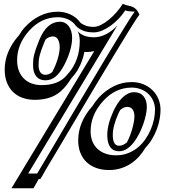

<svg xmlns="http://www.w3.org/2000/svg" viewBox="-20 -794 929 1019"><path d="M296.9 -543.9Q296.9 -568.4 287.6 -584.5Q278.3 -600.6 261.2 -600.6Q240.7 -600.6 222.7 -585.4Q218.8 -578.6 214.8 -568.8Q205.6 -546.4 199.7 -529.3Q193.8 -512.2 190.4 -498.8Q187 -485.4 185.8 -473.6Q184.6 -461.9 184.6 -449.2Q184.6 -423.8 194.1 -410.4Q203.6 -397 220.7 -397Q239.7 -397 256.8 -411.1Q257.3 -411.6 257.3 -411.9Q257.3 -412.1 257.8 -412.6Q276.9 -449.2 286.9 -483.6Q296.9 -518.1 296.9 -543.9ZM608.9 -192.9Q592.8 -156.2 585.7 -128.9Q578.6 -101.6 578.6 -76.7Q578.6 -49.3 586.9 -34.9Q595.2 -20.5 611.8 -20.5Q623 -20.5 633.3 -25.1Q643.6 -29.8 653.3 -38.1Q663.1 -55.7 670.4 -75.4Q677.7 -95.2 682.9 -113.8Q688 -132.3 690.7 -148.7Q693.4 -165 693.4 -176.8Q693.4 -200.2 683.6 -213.4Q673.8 -226.6 655.3 -226.6Q645.5 -226.6 636 -222.2Q626.5 -217.8 617.7 -210Q613.3 -202.1 608.4 -191.9ZM395 -48.3Q395 -97.2 413.6 -142.3Q432.1 -187.5 467.8 -227.5L469.7 -229.5Q483.9 -252.9 504.4 -276.4Q541 -315.4 585.2 -336.9Q629.4 -358.4 678.7 -358.4Q712.4 -358.4 740.7 -346.9Q769 -335.4 789.3 -315.4Q809.6 -295.4 820.8 -268.6Q832 -241.7 832 -211.4Q832 -188 827.1 -161.4Q822.3 -134.8 812.3 -108.2Q802.2 -81.5 787.1 -56.2Q772 -30.8 751.5 -9.3Q737.3 15.1 718 36.6Q698.7 58.1 674.8 74Q650.9 89.8 621.8 99.1Q592.8 108.4 558.6 108.4Q521 108.4 490.7 97.4Q460.4 86.4 439.2 66.2Q418 45.9 406.5 16.8Q395 -12.2 395 -48.3ZM41 205.1 480.5 -522.9Q470.7 -520.5 461.4 -519.3Q452.1 -518.1 442.9 -518.1Q439 -518.1 435.3 -518.1Q431.6 -518.1 427.7 -518.6Q423.3 -493.2 415.5 -473.1L416 -473.6Q407.7 -449.7 393.8 -425.5Q379.9 -401.4 356.4 -375.5Q339.8 -348.1 314.9 -321.3V-321.8Q262.7 -264.2 164.6 -264.2Q128.9 -264.2 99.4 -274.9Q69.8 -285.6 48.8 -306.2Q27.8 -326.7 16.4 -356.7Q4.9 -386.7 4.9 -425.3Q4.9 -472.7 23.4 -517.3Q42 -562 75.7 -601.1Q76.7 -602.1 77.6 -603Q78.6 -604 79.6 -605Q86.4 -616.7 94.5 -627.9Q102.5 -639.2 112.3 -649.9Q148.4 -689 192.6 -710.4Q236.8 -731.9 287.1 -731.9Q322.8 -731.9 354.7 -716.8Q386.7 -701.7 406.2 -674.3Q417 -664.6 434.8 -658Q452.6 -651.4 477.1 -651.4Q494.6 -651.4 515.4 -661.6Q536.1 -671.9 557.1 -689Q578.1 -706.1 597.7 -728.3Q617.2 -750.5 631.8 -773.9Q646 -767.1 657.7 -764.9Q669.4 -762.7 679.9 -759Q690.4 -755.4 700.2 -746.6Q710 -737.8 720.2 -717.3Q714.4 -710 700 -687.7Q685.5 -665.5 665.3 -632.8Q645 -600.1 619.9 -558.6Q594.7 -517.1 567.1 -471.4Q539.6 -425.8 511 -378.2Q482.4 -330.6 455.3 -284.9Q428.2 -239.3 403.8 -198Q379.4 -156.7 360.1 -124.3Q340.8 -91.8 327.9 -69.8Q314.9 -47.9 311 -41Q293 -10.3 276.4 17.1Q259.8 44.4 245.6 68.4Q239.3 78.6 232.4 90.6Q225.6 102.5 218.5 114.5Q211.4 126.5 205.3 137.5Q199.2 148.4 194.3 156.2H185.5Q177.7 169.9 170.4 182.9Q163.1 195.8 157.7 205.1ZM362.8 -592.8Q362.8 -563.5 352.1 -525.6Q341.3 -487.8 320.3 -447.8Q299.3 -408.2 275.4 -387.9Q251.5 -367.7 220.7 -367.7Q189.5 -367.7 172.4 -388.7Q155.3 -409.7 155.3 -449.2Q155.3 -463.9 156.5 -476.3Q157.7 -488.8 161.1 -503.2Q164.6 -517.6 170.9 -535.9Q177.2 -554.2 187.5 -579.6Q208.5 -631.3 236.3 -655Q264.2 -678.7 297.9 -678.7Q313.5 -678.7 325.4 -672.1Q337.4 -665.5 345.7 -654.1Q354 -642.6 358.4 -627Q362.8 -611.3 362.8 -592.8ZM582 -204.6Q591.8 -225.1 603.5 -243.4Q615.2 -261.7 628.9 -275.1Q642.6 -288.6 658.4 -296.6Q674.3 -304.7 691.9 -304.7Q724.1 -304.7 741.7 -283.4Q759.3 -262.2 759.3 -225.6Q759.3 -210 754.6 -186.5Q750 -163.1 741 -137Q731.9 -110.8 719 -85Q706.1 -59.1 689.7 -38.1Q673.3 -17.1 653.8 -4.2Q634.3 8.8 611.8 8.8Q581.1 8.8 565.2 -13.2Q549.3 -35.2 549.3 -76.7Q549.3 -105 556.9 -135Q564.5 -165 582 -204.6ZM177.2 127Q197.8 91.8 224.9 46.9Q252 2 285.6 -55.7Q289.6 -62.5 302.5 -84.5Q315.4 -106.4 334.7 -139.2Q354 -171.9 378.4 -213.1Q402.8 -254.4 430.2 -300Q457.5 -345.7 486.1 -393.6Q514.6 -441.4 542 -487.1Q569.3 -532.7 594.7 -574Q620.1 -615.2 640.4 -648.2Q660.6 -681.2 675 -703.4Q689.5 -725.6 695.3 -732.9Q694.8 -732.4 688.5 -732.4Q678.7 -733.4 668.5 -733.9Q658.2 -734.4 644.5 -738.8Q630.4 -716.3 610.4 -695.3Q590.3 -674.3 567.9 -658Q545.4 -641.6 522 -631.8Q498.5 -622.1 477.1 -622.1Q443.4 -622.1 420.4 -631.6Q397.5 -641.1 382.8 -656.7Q368.2 -678.7 342.3 -690.7Q316.4 -702.6 287.1 -702.6Q198.7 -702.6 134.3 -630.4Q70.8 -559.6 70.8 -474.1Q70.8 -442.9 80.3 -418.2Q89.8 -393.6 106.9 -376.7Q124 -359.9 147.9 -351.1Q171.9 -342.3 201.2 -342.3Q286.6 -342.3 330.1 -390.1Q353.5 -415 367.2 -438Q380.9 -460.9 388.2 -482.9Q403.3 -524.9 403.3 -577.6Q403.3 -590.8 400.4 -604.5Q397.5 -618.2 391.6 -628.4Q405.8 -613.8 426.5 -605Q447.3 -596.2 479.5 -596.2Q511.7 -596.2 544.4 -613.3Q577.1 -630.4 603.5 -659.7L129.4 127ZM460.9 -97.2Q460.9 -67.9 470.2 -44.2Q479.5 -20.5 497.1 -4.2Q514.6 12.2 539.6 21.2Q564.5 30.3 595.2 30.3Q630.4 30.3 659.4 19Q688.5 7.8 711.4 -11.2Q734.4 -30.3 751.5 -54.9Q768.6 -79.6 780 -106.4Q791.5 -133.3 797.1 -160.4Q802.7 -187.5 802.7 -211.4Q802.7 -235.8 793.7 -257.3Q784.7 -278.8 768.3 -294.7Q752 -310.5 729 -319.8Q706.1 -329.1 678.7 -329.1Q591.3 -329.1 526.4 -256.8Q460.9 -184.1 460.9 -97.2Z"/></svg>

Font: XB Kayhan Sayeh
Style: Regular
Weight: 700
Designer: Behnam
Foundry: Irmug
Version: Version 7.300 2009